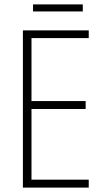

<svg xmlns="http://www.w3.org/2000/svg" viewBox="-20 -852 475 872"><path d="M383 0H84V-714H383V-679H123V-393H369V-357H123V-36H383ZM356 -832V-800H130V-832Z"/></svg>

Font: Noto Sans Arabic Cond ExtLt
Style: Regular
Weight: 200
Width: 3
Designer: Monotype Design Team, Nadine Chahine, Nizar Qandah and Khaled Hosny
Foundry: Monotype Imaging Inc.
Version: Version 2.012; ttfautohint (v1.8.4.7-5d5b)